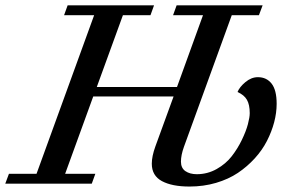

<svg xmlns="http://www.w3.org/2000/svg" viewBox="-64 -683 1060 714"><path d="M-44.4 0 -30.8 -36.6H71.8L286.1 -626.5H174.3L187.5 -663.1H508.8L495.6 -626.5H393.1L295.9 -359.4H594.2L690.9 -626.5H579.6L592.8 -663.1H912.6L898.9 -626.5H797.9L620.1 -137.2Q608.9 -106 608.9 -82Q608.9 -58.1 625.5 -46.6Q642.1 -35.2 668 -35.2Q707.5 -35.2 741.7 -54.4Q775.9 -73.7 797.9 -102.1Q819.8 -130.4 835.4 -162.8Q851.1 -195.3 857.9 -221.2Q864.7 -247.1 864.7 -262.2Q864.7 -293.9 854.2 -312Q843.8 -330.1 819.3 -340.8Q826.7 -359.4 848.6 -377.7Q870.6 -396 895 -396Q927.2 -396 946 -372.1Q964.8 -348.1 964.8 -296.9Q964.8 -263.7 955.6 -228.5Q946.3 -193.4 928.7 -158.9Q911.1 -124.5 883.3 -94Q855.5 -63.5 820.6 -40Q785.6 -16.6 739.3 -2.9Q692.9 10.7 640.6 10.7Q575.7 10.7 538.1 -9.5Q500.5 -29.8 500.5 -74.2Q500.5 -101.6 513.7 -138.2L581.5 -324.2H282.7L178.2 -36.6H290.5L277.3 0Z"/></svg>

Font: Elstob 8pt Medium
Style: Italic
Weight: 500
Italic angle: -20°
Designer: Peter S. Baker
Version: Version 1.015